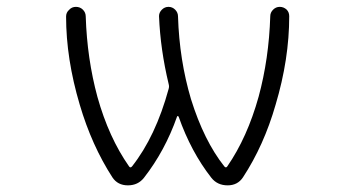

<svg xmlns="http://www.w3.org/2000/svg" viewBox="-20 -565 1040 563"><path d="M358.4 -77.1Q362.3 -71.3 367.2 -77.1Q436.5 -165 474.6 -304.7Q476.6 -311.5 474.6 -318.4Q450.2 -419.9 446.3 -517.6Q446.3 -528.3 454.6 -536.6Q462.9 -544.9 474.1 -544.9Q485.4 -544.9 493.7 -536.6Q502 -528.3 502 -516.6Q505.9 -389.6 540 -274.4Q578.1 -152.3 637.7 -77.1Q642.6 -71.3 646.5 -77.1Q705.1 -162.1 738.3 -281.2Q768.6 -392.6 772.5 -517.6Q772.5 -528.3 780.8 -536.6Q789.1 -544.9 800.3 -544.9Q811.5 -544.9 820.3 -537.1Q828.1 -529.3 828.1 -517.6Q828.1 -391.6 788.1 -257.8Q753.9 -138.7 692.4 -44.9Q676.8 -21.5 647.5 -21.5Q617.2 -21.5 599.6 -43.9Q540 -120.1 503.9 -222.7Q502.9 -224.6 501 -224.6Q499 -224.6 499 -222.7Q463.9 -123 402.3 -43.9Q384.8 -21.5 355 -21.5Q325.2 -21.5 309.6 -44.9Q249 -138.7 213.9 -257.8Q173.8 -392.6 173.8 -516.6Q173.8 -528.3 182.6 -536.1Q190.4 -544.9 202.6 -544.9Q214.8 -544.9 223.1 -536.6Q231.4 -528.3 231.4 -516.6Q235.4 -392.6 265.6 -281.2Q298.8 -162.1 358.4 -77.1Z"/></svg>

Font: Rounded-X Mgen+ 2m light
Style: Regular
Weight: 200
Designer: [Source Han Sans]
Ryoko NISHIZUKA  (kana & ideographs); Paul D. Hunt (Latin, Greek & Cyrillic); Wenlong ZHANG  (bopomofo
Version: Version 1.059.20150602